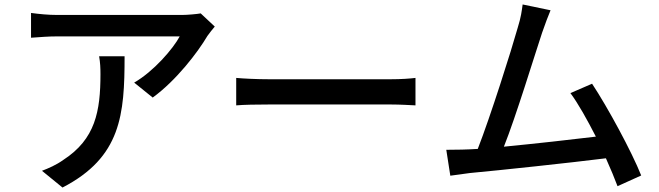

<svg xmlns="http://www.w3.org/2000/svg" viewBox="-20 -795 2950 860"><path d="M879 -735C863 -732 819 -728 795 -728H236C197 -728 156 -732 119 -737V-626C162 -629 197 -632 236 -632H785C755 -576 668 -475 581 -425L664 -358C770 -435 866 -561 909 -634C917 -646 933 -665 942 -676ZM424 -543C429 -514 430 -490 430 -463C430 -296 407 -172 264 -79C232 -56 197 -41 168 -30L260 45C523 -91 538 -282 538 -543Z M1038 -323C1071 -326 1130 -327 1186 -327H1730C1774 -327 1818 -324 1841 -323V-446C1817 -443 1778 -440 1729 -440H1186C1130 -440 1070 -443 1038 -446Z M2852 -9C2810 -115 2701 -316 2632 -420L2535 -378C2570 -331 2610 -259 2649 -183C2542 -170 2372 -151 2237 -138C2290 -270 2376 -552 2408 -648C2423 -692 2435 -722 2446 -749L2321 -775C2317 -746 2314 -719 2299 -671C2271 -571 2176 -271 2120 -128C2073 -125 2026 -124 1979 -124L1997 -8C2028 -12 2060 -17 2085 -20C2216 -32 2535 -66 2694 -86C2715 -39 2733 4 2746 39Z"/></svg>

Font: Spoqa Han Sans Neo Medium
Style: Regular
Weight: 500
Designer: [Spoqa Han Sans Neo] Dong-huui Kim  Younghwa Kang  Yujin Lee  [Noto Sans] Ryoko NISHIZUKA  (kana & ideographs); Paul D. 
Foundry: Spoqa (http://www.spoqa-han-sans.com)
Version: Version 1.000